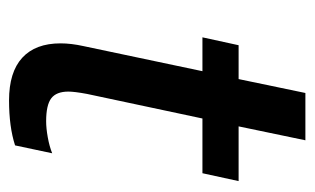

<svg xmlns="http://www.w3.org/2000/svg" viewBox="-152 -512 679 414"><g transform="rotate(90 187.0 -304.5)"><path d="M73 -96Q73 -119 79 -146L133 -402H60L77 -480H150L180 -624H282L252 -480H370L353 -402H235L182 -153Q177 -126 177 -113Q177 -87 191.5 -76Q206 -65 241 -65Q256 -65 275.5 -68.5Q295 -72 310 -78L293 2Q253 15 196 15Q135 15 104 -13.5Q73 -42 73 -96Z"/></g></svg>

Font: Prompt
Style: Italic
Weight: 400
Italic angle: -12°
Designer: Katatrad Team
Foundry: CadsonDemak
Version: Version 1.001